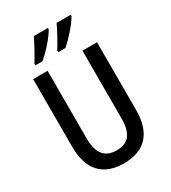

<svg xmlns="http://www.w3.org/2000/svg" viewBox="-225 -1052 1044 1174"><g transform="rotate(-30 297.0 -465.0)"><path d="M468 -931V-940H368C353 -906 316 -838 287 -792V-780H338C380 -816 447 -890 468 -931ZM307 -931V-940H207C191 -905 156 -840 126 -792V-780H176C224 -820 285 -889 307 -931ZM523 -236V-714H420V-237C420 -131 382 -81 298 -81C217 -81 174 -129 174 -236V-714H72V-236C72 -74 150 10 297 10C447 10 523 -76 523 -236Z"/></g></svg>

Font: Noto Sans Devanagari Condensed Medium
Style: Regular
Weight: 500
Width: 3
Designer: Jelle Bosma - Monotype Design Team
Foundry: Monotype Imaging Inc.
Version: Version 2.004